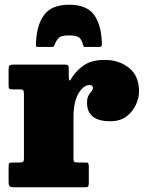

<svg xmlns="http://www.w3.org/2000/svg" viewBox="-20 -794 610 814"><path d="M81.5 -393.5Q81.5 -406 79 -410.5Q76.5 -415 64.5 -415H34.5Q23.5 -415 20 -417.5Q16.5 -420 16.5 -430.5V-500Q16.5 -512 20.2 -516Q24 -520 35.5 -520H255.5Q265 -520 268.2 -517Q271.5 -514 271.5 -503.5V-475.5Q271.5 -440 281.5 -459.5Q298 -489.5 332 -514.8Q366 -540 424 -540Q485 -540 527.2 -506Q569.5 -472 569.5 -406Q569.5 -380 556.5 -350.8Q543.5 -321.5 516.8 -300.8Q490 -280 447.5 -280Q349 -280 349 -358.5Q349 -378.5 355.2 -389Q361.5 -399.5 367.8 -406.5Q374 -413.5 374 -422Q374 -426 370.8 -429.8Q367.5 -433.5 360 -433.5Q333.5 -433.5 312.5 -397.5Q291.5 -361.5 291.5 -295.5V-122.5Q291.5 -110.5 295.2 -107.8Q299 -105 311.5 -105H342.5Q351.5 -105 354 -101.8Q356.5 -98.5 356.5 -88.5V-20Q356.5 -8.5 354.2 -4.2Q352 0 340.5 0H38.5Q26 0 21.2 -4.5Q16.5 -9 16.5 -21.5V-90Q16.5 -101 20.5 -103Q24.5 -105 35.5 -105H60.5Q73 -105 77.2 -107.8Q81.5 -110.5 81.5 -123ZM273 -774Q349 -774 380 -729.5Q411 -685 412 -604.5Q412 -595 400.5 -595H341Q333 -595 332 -603Q329.5 -618 319.5 -631Q309.5 -644 273 -644Q238.5 -644 228.2 -632.5Q218 -621 213.5 -609.5Q211 -603 209.2 -599Q207.5 -595 198.5 -595H142.5Q134.5 -595 133.2 -597.2Q132 -599.5 132.5 -607Q134.5 -686 166.5 -730Q198.5 -774 273 -774Z"/></svg>

Font: Besley* Narrow Fatface
Style: Regular
Weight: 900
Width: 4
Designer: Owen Earl
Foundry: indestructible type*
Version: Version 3.000; ttfautohint (v1.8.3)